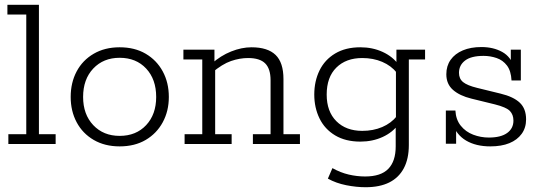

<svg xmlns="http://www.w3.org/2000/svg" viewBox="-20 -603 2267 804"><path d="M15 0V-41H90V-542H11V-583H143V-41H213V0Z M481 10Q419 10 372.5 -17Q326 -44 301 -91Q276 -138 276 -197Q276 -257 301 -304Q326 -351 372.5 -378Q419 -405 481 -405Q544 -405 590 -378Q636 -351 661.5 -304Q687 -257 687 -197Q687 -138 661.5 -91Q636 -44 590 -17Q544 10 481 10ZM481 -34Q550 -34 592 -79Q634 -124 634 -197Q634 -271 592 -316Q550 -361 481 -361Q413 -361 370.5 -316Q328 -271 328 -197Q328 -124 370.5 -79Q413 -34 481 -34Z M753 0V-41H827V-354H748V-395H878V-340L866 -336Q904 -370 948 -387.5Q992 -405 1033 -405Q1101 -405 1134 -373Q1167 -341 1167 -272V-41H1236V0H1039V-41H1113V-267Q1113 -315 1090.5 -337.5Q1068 -360 1019 -360Q984 -360 947.5 -347.5Q911 -335 867 -298L881 -324V-41H950V0Z M1511 181Q1472 181 1429.5 172.5Q1387 164 1353 145L1372 101Q1406 120 1440.5 128Q1475 136 1509 136Q1575 136 1606 104Q1637 72 1637 10V-75L1650 -84Q1625 -49 1582.5 -29.5Q1540 -10 1489 -10Q1427 -10 1383.5 -36Q1340 -62 1318 -107Q1296 -152 1296 -207Q1296 -263 1318 -308Q1340 -353 1383.5 -379Q1427 -405 1489 -405Q1540 -405 1582.5 -385.5Q1625 -366 1650 -331L1640 -332V-395H1760V-354H1692V4Q1692 62 1671 101.5Q1650 141 1610 161Q1570 181 1511 181ZM1497 -55Q1543 -55 1580.5 -71Q1618 -87 1642 -117L1638 -93V-319L1642 -298Q1618 -328 1580.5 -344Q1543 -360 1497 -360Q1429 -360 1388.5 -320Q1348 -280 1348 -207Q1348 -136 1388.5 -95.5Q1429 -55 1497 -55Z M2033 10Q1973 10 1931.5 -14.5Q1890 -39 1873 -90L1890 -97V-1H1847V-140H1887Q1889 -102 1909.5 -76.5Q1930 -51 1961.5 -39Q1993 -27 2027 -27Q2077 -27 2103.5 -46Q2130 -65 2130 -98Q2130 -123 2115 -138.5Q2100 -154 2052 -166L1954 -190Q1905 -202 1877 -226.5Q1849 -251 1849 -292Q1849 -327 1867 -352.5Q1885 -378 1918 -392Q1951 -406 1996 -406Q2046 -406 2083 -385.5Q2120 -365 2133 -320L2119 -316V-395H2161V-266H2122Q2120 -306 2103 -328.5Q2086 -351 2059.5 -360Q2033 -369 2005 -369Q1953 -369 1927.5 -349.5Q1902 -330 1902 -298Q1902 -273 1919.5 -259Q1937 -245 1978 -235L2076 -211Q2130 -198 2156.5 -173Q2183 -148 2183 -103Q2183 -68 2164.5 -42.5Q2146 -17 2113 -3.5Q2080 10 2033 10Z"/></svg>

Font: Rokkitt Light
Style: Regular
Weight: 300
Version: Version 3.103